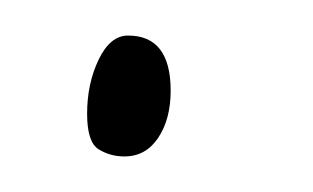

<svg xmlns="http://www.w3.org/2000/svg" viewBox="-20 -68 176 108"><path d="M50 20Q42 20 35.5 16Q29 12 29 -4Q29 -21 35.5 -34.5Q42 -48 52 -48Q76 -48 76 -17Q76 -1 69 9.5Q62 20 50 20Z"/></svg>

Font: Square Peg
Style: Regular
Weight: 400
Designer: Robert E. Leuschke
Foundry: Robert E. Leuschke
Version: Version 1.010; ttfautohint (v1.8.4.7-5d5b)